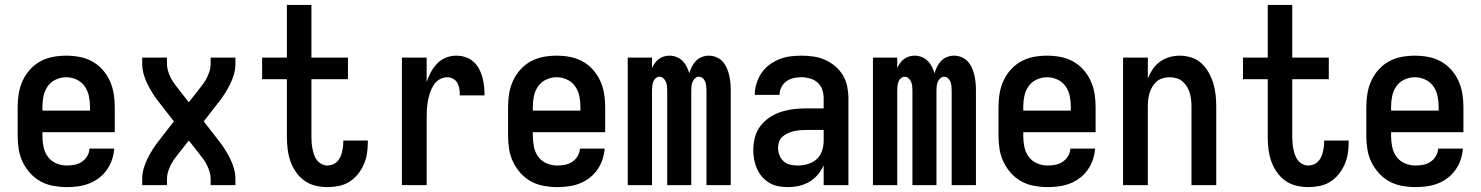

<svg xmlns="http://www.w3.org/2000/svg" viewBox="-20 -755 6040 783"><path d="M252 8Q225 8 197.5 3Q170 -2 146 -15Q122 -28 103.5 -48.5Q85 -69 73 -93.5Q61 -118 56.5 -145.5Q52 -173 52 -200V-320Q52 -347 56.5 -374Q61 -401 72.5 -426Q84 -451 102.5 -471.5Q121 -492 145 -505Q169 -518 196 -523Q223 -528 250 -528Q277 -528 304 -523Q331 -518 355 -505Q379 -492 397.5 -471.5Q416 -451 427.5 -426Q439 -401 443.5 -374Q448 -347 448 -320V-216H153V-200Q153 -178 157.5 -156Q162 -134 175 -116Q188 -98 209 -89Q230 -80 252 -80Q268 -80 284 -83Q300 -86 313.5 -95Q327 -104 335.5 -118Q344 -132 345 -149H446Q444 -125 436.5 -103Q429 -81 415.5 -62Q402 -43 383.5 -29Q365 -15 343 -6.5Q321 2 298 5Q275 8 252 8ZM347 -304V-320Q347 -342 342.5 -363.5Q338 -385 325.5 -403Q313 -421 292.5 -430.5Q272 -440 250 -440Q228 -440 207.5 -430.5Q187 -421 174.5 -403Q162 -385 157.5 -363.5Q153 -342 153 -320V-304Z M560 0V-26Q560 -47 566 -68Q572 -89 581.5 -108Q591 -127 602.5 -145.5Q614 -164 627 -180L689 -260L627 -340Q614 -356 602.5 -374.5Q591 -393 581.5 -412Q572 -431 566 -452Q560 -473 560 -494V-520H661V-494Q661 -480 665 -466.5Q669 -453 675 -440.5Q681 -428 689 -416.5Q697 -405 706 -394L750 -338L794 -394Q803 -405 811 -416.5Q819 -428 825 -440.5Q831 -453 835 -466.5Q839 -480 839 -494V-520H940V-494Q940 -473 934 -452Q928 -431 918.5 -412Q909 -393 897.5 -374.5Q886 -356 873 -340L811 -260L873 -180Q886 -164 897.5 -145.5Q909 -127 918.5 -108Q928 -89 934 -68Q940 -47 940 -26V0H839V-26Q839 -40 835 -53.5Q831 -67 825 -79.5Q819 -92 811 -103.5Q803 -115 794 -126L750 -182L706 -126Q697 -115 689 -103.5Q681 -92 675 -79.5Q669 -67 665 -53.5Q661 -40 661 -26V0Z M1315 8Q1290 8 1265.5 2Q1241 -4 1221 -18.5Q1201 -33 1186.5 -54Q1172 -75 1164 -98.5Q1156 -122 1153 -147Q1150 -172 1150 -197V-432H1049V-520H1150V-735H1250V-520H1399V-432H1250V-197Q1250 -185 1251 -172.5Q1252 -160 1254.5 -147.5Q1257 -135 1261 -123.5Q1265 -112 1272.5 -102Q1280 -92 1291.5 -86Q1303 -80 1315 -80Q1326 -80 1336.5 -84Q1347 -88 1354.5 -95.5Q1362 -103 1367 -113Q1372 -123 1374.5 -133.5Q1377 -144 1378.5 -155Q1380 -166 1380 -177Q1380 -178 1380 -179.5Q1380 -181 1380 -182H1480Q1480 -179 1480 -176.5Q1480 -174 1480 -172Q1480 -149 1476 -126Q1472 -103 1462.5 -82Q1453 -61 1438 -43Q1423 -25 1403.5 -13Q1384 -1 1361 3.5Q1338 8 1315 8Z M1619 0V-520H1720V-420Q1726 -440 1736.5 -459.5Q1747 -479 1762 -495Q1777 -511 1797.5 -519.5Q1818 -528 1840 -528Q1859 -528 1877 -522.5Q1895 -517 1909.5 -504.5Q1924 -492 1933 -475.5Q1942 -459 1947 -441Q1952 -423 1954 -404Q1956 -385 1956 -366H1855Q1855 -379 1853.5 -391.5Q1852 -404 1846 -415.5Q1840 -427 1828.5 -433.5Q1817 -440 1805 -440Q1787 -440 1772 -431Q1757 -422 1748 -407.5Q1739 -393 1733.5 -376.5Q1728 -360 1725 -343.5Q1722 -327 1721 -310Q1720 -293 1720 -276V0Z M2252 8Q2225 8 2197.5 3Q2170 -2 2146 -15Q2122 -28 2103.5 -48.5Q2085 -69 2073 -93.5Q2061 -118 2056.5 -145.5Q2052 -173 2052 -200V-320Q2052 -347 2056.5 -374Q2061 -401 2072.5 -426Q2084 -451 2102.5 -471.5Q2121 -492 2145 -505Q2169 -518 2196 -523Q2223 -528 2250 -528Q2277 -528 2304 -523Q2331 -518 2355 -505Q2379 -492 2397.5 -471.5Q2416 -451 2427.5 -426Q2439 -401 2443.5 -374Q2448 -347 2448 -320V-216H2153V-200Q2153 -178 2157.5 -156Q2162 -134 2175 -116Q2188 -98 2209 -89Q2230 -80 2252 -80Q2268 -80 2284 -83Q2300 -86 2313.5 -95Q2327 -104 2335.5 -118Q2344 -132 2345 -149H2446Q2444 -125 2436.5 -103Q2429 -81 2415.5 -62Q2402 -43 2383.5 -29Q2365 -15 2343 -6.5Q2321 2 2298 5Q2275 8 2252 8ZM2347 -304V-320Q2347 -342 2342.5 -363.5Q2338 -385 2325.5 -403Q2313 -421 2292.5 -430.5Q2272 -440 2250 -440Q2228 -440 2207.5 -430.5Q2187 -421 2174.5 -403Q2162 -385 2157.5 -363.5Q2153 -342 2153 -320V-304Z M2540 0V-520H2639V-478Q2644 -488 2650.5 -497.5Q2657 -507 2666.5 -514Q2676 -521 2687 -524.5Q2698 -528 2710 -528Q2710 -528 2710 -528Q2710 -528 2710 -528Q2725 -528 2739 -522.5Q2753 -517 2763.5 -506.5Q2774 -496 2780.5 -483Q2787 -470 2791 -456Q2795 -470 2801.5 -483Q2808 -496 2818 -506.5Q2828 -517 2842 -522.5Q2856 -528 2871 -528Q2871 -528 2871 -528Q2871 -528 2871 -528Q2886 -528 2901 -522Q2916 -516 2926.5 -504.5Q2937 -493 2943.5 -478.5Q2950 -464 2953.5 -449Q2957 -434 2958.5 -418.5Q2960 -403 2960 -387V0H2861V-387Q2861 -396 2860 -404.5Q2859 -413 2856 -421.5Q2853 -430 2846 -436Q2839 -442 2830 -442Q2822 -442 2815 -436Q2808 -430 2804.5 -421.5Q2801 -413 2800 -404.5Q2799 -396 2799 -387V0H2701V-387Q2701 -396 2700 -404.5Q2699 -413 2695.5 -421.5Q2692 -430 2685 -436Q2678 -442 2670 -442Q2661 -442 2654 -436Q2647 -430 2644 -421.5Q2641 -413 2640 -404.5Q2639 -396 2639 -387V0Z M3193 8Q3174 8 3154.5 4.5Q3135 1 3118 -9Q3101 -19 3088 -34Q3075 -49 3067 -67Q3059 -85 3055.5 -104Q3052 -123 3052 -143Q3052 -169 3058.5 -194.5Q3065 -220 3081 -241Q3097 -262 3119 -276.5Q3141 -291 3166 -299Q3191 -307 3217 -310Q3243 -313 3269 -313H3339V-354Q3339 -372 3333.5 -389Q3328 -406 3314.5 -418Q3301 -430 3283.5 -435Q3266 -440 3249 -440Q3232 -440 3216 -436.5Q3200 -433 3187 -423.5Q3174 -414 3166.5 -399Q3159 -384 3159 -368Q3159 -368 3159 -368Q3159 -368 3159 -368H3058Q3058 -368 3058 -368Q3058 -368 3058 -368Q3058 -391 3065 -414Q3072 -437 3085 -456.5Q3098 -476 3116.5 -490Q3135 -504 3157 -513Q3179 -522 3202 -525Q3225 -528 3249 -528Q3273 -528 3297.5 -524.5Q3322 -521 3344.5 -511Q3367 -501 3386 -485Q3405 -469 3417.5 -448Q3430 -427 3435 -402.5Q3440 -378 3440 -354V0H3339V-81Q3330 -60 3315 -42.5Q3300 -25 3280.5 -13.5Q3261 -2 3238.5 3Q3216 8 3193 8ZM3233 -80Q3254 -80 3274.5 -86Q3295 -92 3310 -105.5Q3325 -119 3332 -139Q3339 -159 3339 -180V-225H3269Q3256 -225 3243 -224Q3230 -223 3217.5 -220Q3205 -217 3193.5 -212Q3182 -207 3172 -198.5Q3162 -190 3157.5 -178Q3153 -166 3153 -153Q3153 -137 3158.5 -122.5Q3164 -108 3175.5 -97.5Q3187 -87 3202.5 -83.5Q3218 -80 3233 -80Z M3540 0V-520H3639V-478Q3644 -488 3650.5 -497.5Q3657 -507 3666.5 -514Q3676 -521 3687 -524.5Q3698 -528 3710 -528Q3710 -528 3710 -528Q3710 -528 3710 -528Q3725 -528 3739 -522.5Q3753 -517 3763.5 -506.5Q3774 -496 3780.5 -483Q3787 -470 3791 -456Q3795 -470 3801.5 -483Q3808 -496 3818 -506.5Q3828 -517 3842 -522.5Q3856 -528 3871 -528Q3871 -528 3871 -528Q3871 -528 3871 -528Q3886 -528 3901 -522Q3916 -516 3926.5 -504.5Q3937 -493 3943.5 -478.5Q3950 -464 3953.5 -449Q3957 -434 3958.5 -418.5Q3960 -403 3960 -387V0H3861V-387Q3861 -396 3860 -404.5Q3859 -413 3856 -421.5Q3853 -430 3846 -436Q3839 -442 3830 -442Q3822 -442 3815 -436Q3808 -430 3804.5 -421.5Q3801 -413 3800 -404.5Q3799 -396 3799 -387V0H3701V-387Q3701 -396 3700 -404.5Q3699 -413 3695.5 -421.5Q3692 -430 3685 -436Q3678 -442 3670 -442Q3661 -442 3654 -436Q3647 -430 3644 -421.5Q3641 -413 3640 -404.5Q3639 -396 3639 -387V0Z M4252 8Q4225 8 4197.5 3Q4170 -2 4146 -15Q4122 -28 4103.5 -48.5Q4085 -69 4073 -93.5Q4061 -118 4056.5 -145.5Q4052 -173 4052 -200V-320Q4052 -347 4056.5 -374Q4061 -401 4072.5 -426Q4084 -451 4102.5 -471.5Q4121 -492 4145 -505Q4169 -518 4196 -523Q4223 -528 4250 -528Q4277 -528 4304 -523Q4331 -518 4355 -505Q4379 -492 4397.5 -471.5Q4416 -451 4427.5 -426Q4439 -401 4443.5 -374Q4448 -347 4448 -320V-216H4153V-200Q4153 -178 4157.5 -156Q4162 -134 4175 -116Q4188 -98 4209 -89Q4230 -80 4252 -80Q4268 -80 4284 -83Q4300 -86 4313.5 -95Q4327 -104 4335.5 -118Q4344 -132 4345 -149H4446Q4444 -125 4436.5 -103Q4429 -81 4415.5 -62Q4402 -43 4383.5 -29Q4365 -15 4343 -6.5Q4321 2 4298 5Q4275 8 4252 8ZM4347 -304V-320Q4347 -342 4342.5 -363.5Q4338 -385 4325.5 -403Q4313 -421 4292.5 -430.5Q4272 -440 4250 -440Q4228 -440 4207.5 -430.5Q4187 -421 4174.5 -403Q4162 -385 4157.5 -363.5Q4153 -342 4153 -320V-304Z M4560 0V-520H4661V-435Q4669 -455 4681 -473Q4693 -491 4710.5 -503.5Q4728 -516 4749 -522Q4770 -528 4791 -528Q4815 -528 4838.5 -520.5Q4862 -513 4879.5 -497Q4897 -481 4909 -459.5Q4921 -438 4928 -415Q4935 -392 4937.5 -368Q4940 -344 4940 -320V0H4839V-320Q4839 -334 4837.5 -348Q4836 -362 4832 -375.5Q4828 -389 4820.5 -401.5Q4813 -414 4802.5 -423Q4792 -432 4778 -436Q4764 -440 4750 -440Q4736 -440 4722 -436Q4708 -432 4697.5 -423Q4687 -414 4679.5 -401.5Q4672 -389 4668 -375.5Q4664 -362 4662.5 -348Q4661 -334 4661 -320V0Z M5315 8Q5290 8 5265.5 2Q5241 -4 5221 -18.5Q5201 -33 5186.5 -54Q5172 -75 5164 -98.5Q5156 -122 5153 -147Q5150 -172 5150 -197V-432H5049V-520H5150V-735H5250V-520H5399V-432H5250V-197Q5250 -185 5251 -172.5Q5252 -160 5254.5 -147.5Q5257 -135 5261 -123.5Q5265 -112 5272.5 -102Q5280 -92 5291.5 -86Q5303 -80 5315 -80Q5326 -80 5336.5 -84Q5347 -88 5354.5 -95.5Q5362 -103 5367 -113Q5372 -123 5374.5 -133.5Q5377 -144 5378.5 -155Q5380 -166 5380 -177Q5380 -178 5380 -179.5Q5380 -181 5380 -182H5480Q5480 -179 5480 -176.5Q5480 -174 5480 -172Q5480 -149 5476 -126Q5472 -103 5462.5 -82Q5453 -61 5438 -43Q5423 -25 5403.5 -13Q5384 -1 5361 3.5Q5338 8 5315 8Z M5752 8Q5725 8 5697.5 3Q5670 -2 5646 -15Q5622 -28 5603.5 -48.5Q5585 -69 5573 -93.5Q5561 -118 5556.5 -145.5Q5552 -173 5552 -200V-320Q5552 -347 5556.5 -374Q5561 -401 5572.5 -426Q5584 -451 5602.5 -471.5Q5621 -492 5645 -505Q5669 -518 5696 -523Q5723 -528 5750 -528Q5777 -528 5804 -523Q5831 -518 5855 -505Q5879 -492 5897.5 -471.5Q5916 -451 5927.5 -426Q5939 -401 5943.5 -374Q5948 -347 5948 -320V-216H5653V-200Q5653 -178 5657.5 -156Q5662 -134 5675 -116Q5688 -98 5709 -89Q5730 -80 5752 -80Q5768 -80 5784 -83Q5800 -86 5813.5 -95Q5827 -104 5835.5 -118Q5844 -132 5845 -149H5946Q5944 -125 5936.5 -103Q5929 -81 5915.5 -62Q5902 -43 5883.5 -29Q5865 -15 5843 -6.5Q5821 2 5798 5Q5775 8 5752 8ZM5847 -304V-320Q5847 -342 5842.5 -363.5Q5838 -385 5825.5 -403Q5813 -421 5792.5 -430.5Q5772 -440 5750 -440Q5728 -440 5707.5 -430.5Q5687 -421 5674.5 -403Q5662 -385 5657.5 -363.5Q5653 -342 5653 -320V-304Z"/></svg>

Font: Zed Mono Semibold
Style: Regular
Weight: 600
Monospace: yes
Designer: Belleve Invis
Foundry: Belleve Invis
Version: Version 1.0.0; ttfautohint (v1.8.4)